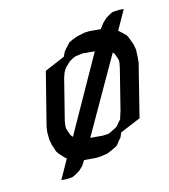

<svg xmlns="http://www.w3.org/2000/svg" viewBox="-65 -520 553 628"><g transform="rotate(-10 211.5 -206.0)"><path d="M70.8 -110.8 71.8 -128.9 101.1 -309.1 167 -344.2 172.9 -359.9 179.2 -369.1 189 -381.8 192.9 -387.2 206.1 -395 223.1 -402.8 248 -410.2 263.2 -412.1H301.8L313 -430.2L323.2 -441.9L327.1 -445.8L339.8 -455.1L348.1 -460L356.9 -461.9L372.1 -463.9H387.2L356.9 -397L359.9 -395L381.8 -377.9L387.2 -369.1L398.9 -344.2L403.8 -326.2L404.8 -300.8V-283.2L376 -103L309.1 -67.9L303.2 -50.8L296.9 -43L288.1 -28.8L283.2 -24.9L270 -17.1L252.9 -7.8L229 -2L212.9 0H173.8L164.1 18.1L153.8 29.8L148.9 34.2L136.2 43L127.9 47.9L120.1 49.8L104 51.8H88.9L119.1 -15.1L115.2 -17.1L96.2 -34.2L88.9 -43L78.1 -67.9L73.2 -85.9ZM132.8 -120.1 133.8 -110.8 137.2 -103 143.1 -89.8 146 -85.9 150.9 -81.1 270 -344.2H229L212.9 -340.8L205.1 -338.9L196.8 -335L184.1 -326.2L180.2 -321.8L168.9 -309.1L164.1 -300.8L160.2 -292L155.8 -273.9L133.8 -137.2ZM206.1 -67.9H247.1L263.2 -69.8L270 -71.8L278.8 -77.1L293 -85.9L297.9 -89.8L307.1 -103L313 -110.8L314.9 -120.1L318.8 -137.2L340.8 -273.9L342.8 -292V-300.8L339.8 -309.1L334 -321.8L331.1 -326.2L327.1 -330.1Z"/></g></svg>

Font: Petahja
Style: Italic
Weight: 400
Designer: T. Christopher White
Version: Version 1.1